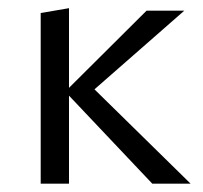

<svg xmlns="http://www.w3.org/2000/svg" viewBox="-20 -440 486 460"><path d="M344.8 0 136.2 -220.5 331.2 -414.5H421.6L178.3 -201.4L184 -247.9L436.6 0ZM77.5 0V-408.8L145.3 -420.4V0Z"/></svg>

Font: Ysabeau
Style: Bold
Weight: 700
Designer: Christian Thalmann (Catharsis Fonts)
Version: Version 2.000;gftools[0.9.27.dev2+g8671c4b]